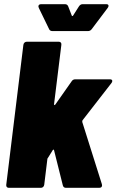

<svg xmlns="http://www.w3.org/2000/svg" viewBox="-20 -900 558 920"><path d="M10 -15 92 -685Q93 -692 97.5 -696Q102 -700 108 -700H262Q268 -700 271.5 -696Q275 -692 274 -685L239 -401Q239 -397 241 -396.5Q243 -396 245 -399L323 -510Q329 -520 341 -520H506Q518 -520 518 -512Q518 -507 514 -502L375 -323Q374 -321 374 -316L468 -18Q469 -16 469 -12Q469 0 455 0H296Q284 0 281 -12L239 -180Q239 -183 237 -183Q235 -183 233 -181L210 -144Q209 -143 208 -141.5Q207 -140 207 -138L192 -15Q191 -8 186.5 -4Q182 0 176 0H22Q16 0 12.5 -4Q9 -8 10 -15ZM164 -869Q164 -880 178 -880H291Q303 -880 307 -869L324 -825Q327 -821 330 -825L358 -869Q365 -880 376 -880H489Q500 -880 500 -872Q500 -867 496 -862L420 -761Q413 -751 401 -751H232Q219 -751 215 -761L166 -862Q164 -868 164 -869Z"/></svg>

Font: Barlow Semi Condensed Black
Style: Italic
Weight: 900
Width: 4
Italic angle: -7°
Designer: Jeremy Tribby
Foundry: Tribby Type
Version: Version 1.408